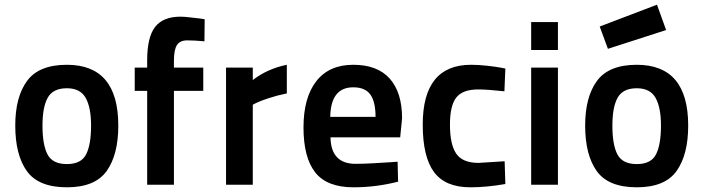

<svg xmlns="http://www.w3.org/2000/svg" viewBox="-20 -787 2999 818"><path d="M265 -511Q484 -511 484 -252Q484 -128 434.5 -58.5Q385 11 265 11Q144 11 94.5 -58Q45 -127 45 -252Q45 -374 95.5 -442.5Q146 -511 265 -511ZM368 -252Q368 -329 345 -370Q322 -411 265 -411Q206 -411 183.5 -371Q161 -331 161 -252Q161 -170 182.5 -129Q204 -88 265 -88Q326 -88 347 -129.5Q368 -171 368 -252Z M721 -400V0H607V-400H554V-499H607V-530Q607 -629 641 -672.5Q675 -716 749 -716Q764 -716 789.5 -713Q815 -710 833 -708L852 -705L851 -611Q809 -615 778 -615Q746 -615 733.5 -594.5Q721 -574 721 -529V-499H846V-400Z M943 0V-499H1057V-446Q1119 -494 1202 -511V-389Q1162 -381 1125.5 -369Q1089 -357 1073 -349L1057 -341V0Z M1495 -89Q1527 -89 1571.5 -91.5Q1616 -94 1645 -96L1674 -98L1676 -13Q1582 11 1486 11Q1373 11 1323 -52.5Q1273 -116 1273 -244Q1273 -371 1327.5 -441Q1382 -511 1485 -511Q1588 -511 1640.5 -452Q1693 -393 1693 -283L1685 -202H1388Q1390 -89 1495 -89ZM1387 -289H1580Q1580 -353 1558 -384Q1536 -415 1485 -415Q1389 -415 1387 -289Z M1987 -511Q2018 -511 2054.5 -507Q2091 -503 2112 -499L2133 -495L2129 -398Q2056 -406 2018 -406Q1951 -406 1924 -371.5Q1897 -337 1897 -256Q1897 -171 1924 -132Q1951 -93 2019 -93L2130 -100L2133 -3Q2053 11 1984 11Q1877 11 1829 -54Q1781 -119 1781 -256Q1781 -511 1987 -511Z M2243 0V-499H2357V0ZM2243 -574V-693H2357V-574Z M2693 -511Q2912 -511 2912 -252Q2912 -128 2862.5 -58.5Q2813 11 2693 11Q2572 11 2522.5 -58Q2473 -127 2473 -252Q2473 -374 2523.5 -442.5Q2574 -511 2693 -511ZM2796 -252Q2796 -329 2773 -370Q2750 -411 2693 -411Q2634 -411 2611.5 -371Q2589 -331 2589 -252Q2589 -170 2610.5 -129Q2632 -88 2693 -88Q2754 -88 2775 -129.5Q2796 -171 2796 -252ZM2535 -674 2779 -767 2818 -659 2570 -579Z"/></svg>

Font: TypoPRO Titillium Maps
Style: 800 wt
Weight: 800
Designer: Campivisivi
Foundry: Accademia di Belle Arti di Urbino and students of MA course of Visual design
Version: Version 001.001